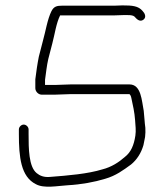

<svg xmlns="http://www.w3.org/2000/svg" viewBox="-20 -655 609 712"><path d="M243 -306H460C463.5 -302.5 465.2 -300.1 467 -292C472.7 -265.3 479 -238.7 481 -209C482.2 -189.5 484.9 -171.2 482 -152C476.6 -116.6 465.8 -90.7 443 -73C421 -53.5 393.1 -35.3 360 -27C305.1 -10.1 233.6 -4.2 166 1C143.1 3.3 127.5 -3.4 116 -13C86.4 -36.7 86 -104.8 86 -158V-175C86 -184.2 77.2 -193 68 -193C58.8 -193 50 -184.2 50 -175V-158C50 -72.6 57.3 0.2 113 28C143.7 44.8 192.4 34.3 231 32C280.5 29.3 330.5 20.2 370 8C409.6 -3.3 437 -23.9 466 -45C487.4 -62.5 503.4 -87 512 -117L518 -147C519.3 -158.3 519.7 -169.7 519 -181C516.1 -201 515.5 -222.8 513 -244C505.4 -281.9 504 -342 460 -342H243C223.6 -342 204.3 -340 185 -340H147V-359C150.8 -385.3 153.3 -411.2 159 -436L174 -494C183.3 -528.8 188.3 -568.6 203 -598H406C412 -598 421.7 -598.3 435 -599C453.6 -599 474.3 -601 481 -591C487.4 -583.6 499.7 -572 512.5 -582.5C524.1 -592 516.4 -606.6 509 -614C493.2 -633.3 470 -635 434 -635C420.7 -634.3 411.3 -634 406 -634H211C189.9 -634 179.8 -630.7 171 -614C155.7 -583.5 149.3 -539.1 139 -503L124 -445C118.4 -417.2 114.6 -389.7 111 -361V-328C111 -314.7 123.9 -302.5 137 -304H185C203.8 -304 224.9 -306 243 -306Z"/></svg>

Font: HoneyBee
Style: Lit
Weight: 300
Foundry: Cannot Into Space Fonts
Version: Version 0.89